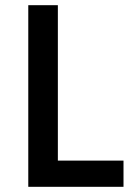

<svg xmlns="http://www.w3.org/2000/svg" viewBox="-20 -720 520 740"><path d="M203 -101H456V0H89V-700H203Z"/></svg>

Font: Tilda Sans Semibold
Style: Regular
Weight: 600
Designer: ParaType Ltd
Foundry: ParaType Ltd
Version: Version 1.009